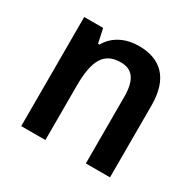

<svg xmlns="http://www.w3.org/2000/svg" viewBox="-126 -689 838 826"><g transform="rotate(30 293.0 -276.0)"><path d="M341 -552C279 -552 221 -527 190 -472H183L168 -542H74V0H194V-267C194 -391 222 -452 309 -452C369 -452 395 -411 395 -330V0H515V-357C515 -491 450 -552 341 -552Z"/></g></svg>

Font: Noto Sans Gujarati UI SemiCondensed SemiBold
Style: Regular
Weight: 600
Width: 4
Designer: Jelle Bosma - Monotype Design Team, Universal Thirst
Foundry: Monotype Imaging Inc.
Version: Version 2.106